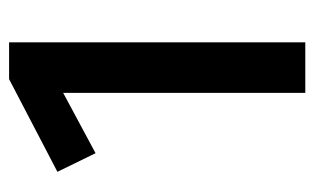

<svg xmlns="http://www.w3.org/2000/svg" viewBox="-158 -550 708 433"><g transform="rotate(-90 196.5 -334.0)"><path d="M317 0H203V-546L67 -473L25 -559L234 -668H317Z"/></g></svg>

Font: Celebes SemiBold
Style: Regular
Weight: 600
Designer: Anugrah Pasau
Foundry: Lafontype
Version: Version 1.000